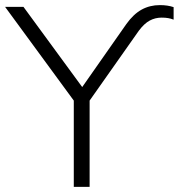

<svg xmlns="http://www.w3.org/2000/svg" viewBox="-27 -732 700 752"><path d="M262 0V-338L-7 -705H65L295 -391L468 -638Q496 -677 528 -694.5Q560 -712 599 -712Q630 -712 653 -704V-655Q643 -659 632 -661Q621 -663 606 -663Q581 -663 559.5 -651.5Q538 -640 517 -612L324 -338V0Z"/></svg>

Font: Nunito Sans Light
Style: Regular
Weight: 300
Designer: Vernon Adams
Foundry: Vernon Adams
Version: Version 3.101; ttfautohint (v1.8.4.7-5d5b);gftools[0.9.27]